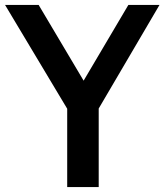

<svg xmlns="http://www.w3.org/2000/svg" viewBox="-44 -760 668 780"><path d="M229 0V-373L255.5 -274L-23.5 -740H113L314 -401.5H277.5L477.5 -740H604L330.5 -274L357 -371V0Z"/></svg>

Font: Encode Sans SC SemiCondensed SemiBold
Style: Regular
Weight: 600
Width: 4
Designer: Multiple Designers
Foundry: Impallari Type
Version: Version 3.002